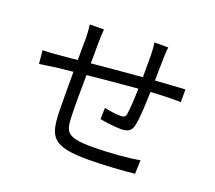

<svg xmlns="http://www.w3.org/2000/svg" viewBox="-128 -939 1256 1122"><g transform="rotate(20 500.0 -378.0)"><path d="M651 -766C654 -749 657 -714 657 -692C657 -650 657 -599 657 -552C552 -544 439 -533 343 -524C344 -576 344 -623 344 -655C344 -686 346 -713 348 -736H260C264 -705 266 -682 266 -652L265 -516C218 -512 179 -508 155 -506C120 -502 83 -500 52 -500L60 -417C88 -421 130 -428 161 -432C186 -435 222 -439 265 -443C265 -345 265 -241 266 -199C271 -42 293 10 521 10C620 10 741 1 807 -6L810 -91C746 -79 624 -68 517 -68C347 -68 346 -104 343 -210C341 -248 342 -350 343 -451C440 -461 555 -472 655 -480C654 -419 650 -353 645 -321C641 -298 632 -295 608 -295C585 -295 543 -300 510 -308L508 -237C535 -232 602 -223 638 -223C683 -223 705 -236 713 -279C723 -325 726 -414 728 -486C771 -489 809 -490 838 -491C862 -491 900 -492 915 -491V-570C892 -569 863 -567 838 -565C806 -563 769 -561 730 -558C731 -601 731 -650 732 -695C733 -716 734 -750 737 -766Z"/></g></svg>

Font: Noto Sans T Chinese Regular
Style: Regular
Weight: 400
Designer: Ryoko NISHIZUKA (kana & ideographs); Paul D. Hunt (Latin, Greek & Cyrillic); Wenlong ZHANG (bopomofo); Sandoll Communica
Foundry: Adobe Systems Incorporated
Version: Version 1.000;PS 1;hotconv 1.0.78;makeotf.lib2.5.61930